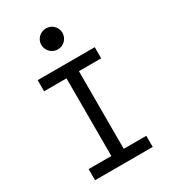

<svg xmlns="http://www.w3.org/2000/svg" viewBox="-225 -1056 1030 1165"><g transform="rotate(-30 290.0 -473.5)"><path d="M88 0H492V-78H334V-622H490V-700H90V-622H247V-78H88ZM216 -874C216 -833 250 -800 290 -800C331 -800 364 -833 364 -874C364 -915 331 -947 290 -947C250 -947 216 -915 216 -874Z"/></g></svg>

Font: CommitMono-dimboump
Style: Regular
Weight: 400
Monospace: yes
Designer: Eigil Nikolajsen
Foundry: Eigil Nikolajsen
Version: Version 1.143